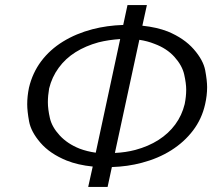

<svg xmlns="http://www.w3.org/2000/svg" viewBox="-20 -731 876 762"><path d="M330 11 348 -70Q289 -76 244 -94Q178 -121 140.5 -164.5Q103 -208 95.5 -249Q88 -290 88 -317Q88 -349 95 -383Q109 -442 143.5 -488Q178 -534 230 -566Q282 -598 347 -615Q405 -630 469 -632L486 -711H563L545 -629Q602 -623 646 -606Q711 -579 749 -535.5Q787 -492 794.5 -451.5Q802 -411 802 -385Q802 -352 794 -317Q781 -259 746 -213Q711 -167 659.5 -134.5Q608 -102 543 -85Q487 -70 424 -68L407 11ZM296 -141Q325 -130 360 -125L457 -576Q411 -573 371 -563Q320 -549 280 -524Q240 -499 213 -462Q186 -425 175 -380Q170 -351 170 -325Q170 -298 178 -262.5Q186 -227 217 -193.5Q248 -160 296 -141ZM593 -557Q566 -568 533 -573L436 -124Q479 -126 517 -136Q569 -150 609 -175.5Q649 -201 675.5 -237Q702 -273 713 -318Q719 -348 719 -375Q719 -400 711 -435.5Q703 -471 672.5 -505Q642 -539 593 -557Z"/></svg>

Font: Isabella Sans
Style: Italic
Weight: 400
Italic angle: -12°
Designer: Christian Thalmann (Catharsis Fonts), Cristiano Sobral
Foundry: The Isabella Sans Project Authors
Version: Version 2.026; ttfautohint (v1.8.4.7-5d5b-dirty)